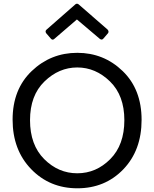

<svg xmlns="http://www.w3.org/2000/svg" viewBox="-20 -1009 833 1036"><path d="M386 -985Q390 -989 395.5 -989Q401 -989 406 -984L561 -849Q569 -839 563 -830L538 -801Q530 -791 519 -799L395 -904L273 -799Q263 -790 254 -801L229 -830Q222 -841 231 -849ZM744 -362.5Q744 -198 645.5 -95.5Q547 7 397.5 7Q248 7 148 -96.5Q48 -200 48 -363.5Q48 -527 151 -625.5Q254 -724 397 -724Q540 -724 642 -625.5Q744 -527 744 -362.5ZM218.5 -150.5Q295 -74 397 -74Q499 -74 575 -150.5Q651 -227 651 -360.5Q651 -494 573.5 -569.5Q496 -645 397 -645Q298 -645 220 -569.5Q142 -494 142 -360.5Q142 -227 218.5 -150.5Z"/></svg>

Font: Sanchez
Style: Regular
Weight: 400
Designer: Daniel Hernández
Foundry: LatinoType
Version: Version 1.001